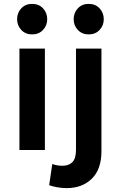

<svg xmlns="http://www.w3.org/2000/svg" viewBox="-20 -772 622 988"><path d="M68 -673Q68 -706 89.5 -729Q111 -752 145 -752Q180 -752 201.5 -729Q223 -706 223 -673Q223 -641 201.5 -618Q180 -595 145 -595Q111 -595 89.5 -618Q68 -641 68 -673ZM80 0V-522H211V0ZM359 -673Q359 -706 380.5 -729Q402 -752 436 -752Q471 -752 492.5 -729Q514 -706 514 -673Q514 -641 492.5 -618Q471 -595 436 -595Q402 -595 380.5 -618Q359 -641 359 -673ZM233 181 249 72Q264 77 276 79Q288 81 301 81Q334 81 352.5 62.5Q371 44 371 -1V-522H502V6Q502 99 452.5 147.5Q403 196 323 196Q301 196 276.5 192Q252 188 233 181Z"/></svg>

Font: Radio Canada SemiBold
Style: Regular
Weight: 600
Designer: Charles Daoud, Etienne Aubert Bonn, Alexandre Saumier Demers, Jacques Le Bailly
Foundry: Radio-Canada
Version: Version 2.104; ttfautohint (v1.8.4.7-5d5b);gftools[0.9.28.de